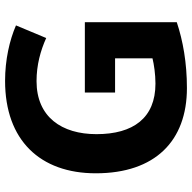

<svg xmlns="http://www.w3.org/2000/svg" viewBox="-20 -744 774 775"><g transform="rotate(-90 367.5 -357.0)"><path d="M381 -402V-280H519V-129C495 -123 455 -117 417 -117C278 -117 213 -207 213 -355C213 -495 282 -597 427 -597C492 -597 550 -581 601 -558L652 -680C592 -706 513 -724 428 -724C188 -724 55 -582 55 -358C55 -118 186 10 399 10C501 10 590 -6 665 -31V-402Z"/></g></svg>

Font: Noto Sans Lao UI
Style: Bold
Weight: 700
Designer: Monotype Design Team
Foundry: Monotype Imaging Inc.
Version: Version 2.000